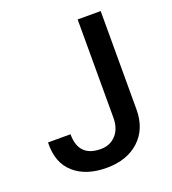

<svg xmlns="http://www.w3.org/2000/svg" viewBox="-121 -731 747 834"><g transform="rotate(-20 252.0 -314.5)"><path d="M332 -184.1V-638.7H438.5V-184.1Q438.5 -94.7 382.1 -42.2Q325.7 10.3 231 10.3Q136.2 10.3 81.1 -38.3Q25.9 -86.9 28.3 -177.7L28.8 -180.7H132.3Q132.3 -75.2 234.9 -75.2Q277.8 -75.2 304.9 -104.7Q332 -134.3 332 -184.1Z"/></g></svg>

Font: Yantramanav Medium
Style: Regular
Weight: 500
Version: Version 1.001;PS 1.0;hotconv 1.0.72;makeotf.lib2.5.5900; ttf